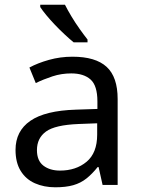

<svg xmlns="http://www.w3.org/2000/svg" viewBox="-20 -786 601 816"><path d="M288 -545Q386 -545 433 -502Q480 -459 480 -365V0H416L399 -76H395Q372 -47 347.5 -27.5Q323 -8 291.5 1Q260 10 215 10Q167 10 128.5 -7Q90 -24 68 -59.5Q46 -95 46 -149Q46 -229 109 -272.5Q172 -316 303 -320L394 -323V-355Q394 -422 365 -448Q336 -474 283 -474Q241 -474 203 -461.5Q165 -449 132 -433L105 -499Q140 -518 188 -531.5Q236 -545 288 -545ZM314 -259Q214 -255 175.5 -227Q137 -199 137 -148Q137 -103 164.5 -82Q192 -61 235 -61Q303 -61 348 -98.5Q393 -136 393 -214V-262ZM256 -766Q267 -744 283.5 -716.5Q300 -689 318.5 -663Q337 -637 352 -618V-606H293Q276 -620 255 -639.5Q234 -659 213.5 -680.5Q193 -702 176.5 -722Q160 -742 151 -756V-766Z"/></svg>

Font: Noto Sans Hebrew
Style: Regular
Weight: 400
Designer: Monotype Design Team
Foundry: Monotype Imaging Inc.
Version: Version 2.003